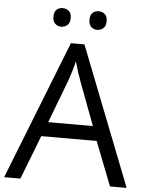

<svg xmlns="http://www.w3.org/2000/svg" viewBox="-59 -941 752 988"><g transform="rotate(5 316.5 -446.5)"><path d="M546.9 0 458 -227.1H171.9L84 0H0L282.2 -716.8H352.1L632.8 0ZM432.1 -301.8 349.1 -522.9Q333 -564.9 315.9 -626Q305.2 -579.1 285.2 -522.9L201.2 -301.8ZM180.7 -845.2Q180.7 -870.6 193.6 -881.8Q206.5 -893.1 224.6 -893.1Q243.2 -893.1 256.6 -881.8Q270 -870.6 270 -845.2Q270 -820.8 256.6 -808.8Q243.2 -796.9 224.6 -796.9Q206.5 -796.9 193.6 -808.8Q180.7 -820.8 180.7 -845.2ZM366.7 -845.2Q366.7 -870.6 379.6 -881.8Q392.6 -893.1 410.6 -893.1Q428.7 -893.1 442.1 -881.8Q455.6 -870.6 455.6 -845.2Q455.6 -820.8 442.1 -808.8Q428.7 -796.9 410.6 -796.9Q392.6 -796.9 379.6 -808.8Q366.7 -820.8 366.7 -845.2Z"/></g></svg>

Font: HunimalSansv1.5
Style: Regular
Weight: 400
Foundry: Ascender Corporation
Version: Version 1.10